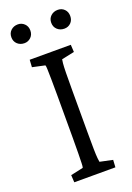

<svg xmlns="http://www.w3.org/2000/svg" viewBox="-143 -791 580 844"><g transform="rotate(-20 147.0 -368.5)"><path d="M51.8 0 49.8 -34.2 108.4 -46.9Q110.4 -51.8 110.8 -68.4Q111.3 -85 111.8 -114.7Q112.3 -144.5 112.3 -188.5V-383.8Q112.3 -428.7 111.8 -459Q111.3 -489.3 110.8 -505.9Q110.4 -522.5 108.4 -526.4L49.8 -539.1L51.8 -573.2H244.1L246.1 -539.1L186.5 -526.4Q185.5 -523.4 184.1 -508.8Q182.6 -494.1 182.1 -464.4Q181.6 -434.6 181.6 -383.8V-188.5Q181.6 -139.6 182.1 -109.4Q182.6 -79.1 184.1 -64.9Q185.5 -50.8 186.5 -46.9L246.1 -34.2L244.1 0ZM55.7 -649.4Q36.1 -649.4 22.9 -661.6Q9.8 -673.8 9.8 -693.4Q9.8 -712.9 22.9 -725.1Q36.1 -737.3 55.7 -737.3Q73.2 -737.3 85.9 -725.1Q98.6 -712.9 98.6 -693.4Q98.6 -673.8 85.9 -661.6Q73.2 -649.4 55.7 -649.4ZM242.2 -649.4Q222.7 -649.4 209.5 -661.6Q196.3 -673.8 196.3 -693.4Q196.3 -712.9 209.5 -725.1Q222.7 -737.3 242.2 -737.3Q260.7 -737.3 272.9 -725.1Q285.2 -712.9 285.2 -693.4Q285.2 -673.8 272.9 -661.6Q260.7 -649.4 242.2 -649.4Z"/></g></svg>

Font: Crimson Pro Light
Style: Regular
Weight: 300
Designer: Jacques Le Bailly
Foundry: Baron von Fonthausen
Version: Version 1.003